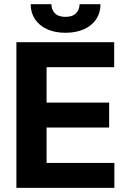

<svg xmlns="http://www.w3.org/2000/svg" viewBox="-20 -912 629 932"><path d="M59.6 -707H534.2V-585.9H206.1V-414.1H509.8V-293H206.1V-121.1H535.2V0H59.6ZM297.9 -752.9Q246.6 -752.9 208.5 -770.3Q170.4 -787.6 149.7 -819.1Q128.9 -850.6 128.9 -891.6H229.5Q229.5 -865.7 246.3 -847.9Q263.2 -830.1 297.9 -830.1Q332 -830.1 349.1 -847.7Q366.2 -865.2 366.2 -891.6H467.8Q467.8 -850.1 447 -818.8Q426.3 -787.6 387.9 -770.3Q349.6 -752.9 297.9 -752.9Z"/></svg>

Font: WEMIX Pretendard
Style: Bold
Weight: 700
Designer: Base glyphs from Inter by Rasmus Andersson; Hangeul glyphs from Noto Sans CJK(Source Han Sans) by Jang Soo-young and Kan
Foundry: Kil Hyung-jin
Version: Version 1.000